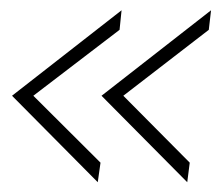

<svg xmlns="http://www.w3.org/2000/svg" viewBox="-20 -444 441 383"><path d="M353.5 -80.5 358.5 -119.5 226 -253 396.5 -384.5 401 -423.5 182.5 -253ZM4 -253 175 -80.5 180.5 -119.5 46.5 -253 218.5 -384.5 222.5 -423.5Z"/></svg>

Font: HK Grotesk ExtraLight
Style: Italic
Weight: 200
Italic angle: -16°
Designer: Alfredo Marco Pradil
Foundry: Hanken Design Co.
Version: Version 3.001;FEAKit 1.0